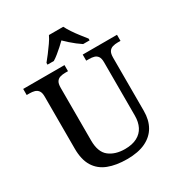

<svg xmlns="http://www.w3.org/2000/svg" viewBox="-214 -1077 1153 1232"><g transform="rotate(-30 362.5 -460.5)"><path d="M369 10Q288 10 230 -12.5Q172 -35 141 -85Q110 -135 110 -217V-603Q110 -632 99.5 -646Q89 -660 72.5 -664.5Q56 -669 37 -669H15V-714H321V-669H300Q280 -669 263 -664Q246 -659 236.5 -644.5Q227 -630 227 -599V-210Q227 -124 272 -88.5Q317 -53 389 -53Q443 -53 479 -72Q515 -91 532.5 -125.5Q550 -160 550 -207V-603Q550 -632 540 -646Q530 -660 513.5 -664.5Q497 -669 477 -669H456V-714H710V-669H689Q669 -669 652 -664Q635 -659 625 -644.5Q615 -630 615 -599V-205Q615 -138 587.5 -90Q560 -42 505.5 -16Q451 10 369 10ZM228 -784Q244 -803 263.5 -829Q283 -855 302 -882Q321 -909 331 -931H437Q448 -909 466 -882Q484 -855 504.5 -829Q525 -803 540 -784V-771H492Q475 -782 455 -797.5Q435 -813 416.5 -829.5Q398 -846 383 -861Q368 -846 349.5 -829.5Q331 -813 312 -797.5Q293 -782 275 -771H228Z"/></g></svg>

Font: Noto Serif Armenian Medium
Style: Regular
Weight: 500
Version: Version 2.007